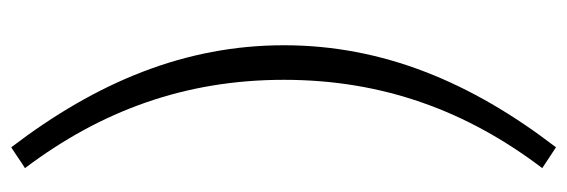

<svg xmlns="http://www.w3.org/2000/svg" viewBox="-362 -468 1033 350"><g transform="rotate(-90 155.0 -292.5)"><path d="M185 -292C185 -111 128 42 24 179L62 204C181 49 248 -112 248 -292C248 -472 181 -633 62 -789C49 -781 37 -772 24 -764C128 -626 185 -473 185 -292Z"/></g></svg>

Font: Repo Light
Style: Regular
Weight: 300
Designer: Stefan Peev
Foundry: Context Ltd
Version: Version 001.502